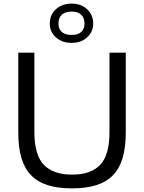

<svg xmlns="http://www.w3.org/2000/svg" viewBox="-20 -1031 795 1061"><path d="M378 10Q299 10 243 -8Q187 -26 151 -63.5Q115 -101 98 -159.5Q81 -218 81 -299V-740H170V-301Q170 -175 222 -120.5Q274 -66 378 -66Q482 -66 533.5 -120Q585 -174 585 -301V-740H675V-299Q675 -218 658 -159.5Q641 -101 605 -63.5Q569 -26 512.5 -8Q456 10 378 10ZM376 -794Q323 -794 289 -824.5Q255 -855 255 -901Q255 -949 289 -980Q323 -1011 376 -1011Q428 -1011 461.5 -980Q495 -949 495 -901Q495 -855 461.5 -824.5Q428 -794 376 -794ZM376 -838Q411 -838 429 -854.5Q447 -871 447 -901Q447 -932 429 -949.5Q411 -967 376 -967Q340 -967 321.5 -949.5Q303 -932 303 -901Q303 -871 321.5 -854.5Q340 -838 376 -838Z"/></svg>

Font: Encode Sans Normal
Style: Regular
Weight: 400
Designer: Pablo Impallari, Andres Torresi
Foundry: Pablo Impallari, Andres Torresi
Version: Version 1.000; ttfautohint (v1.00) -l 8 -r 50 -G 200 -x 14 -